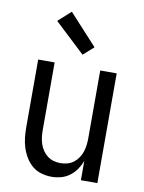

<svg xmlns="http://www.w3.org/2000/svg" viewBox="-87 -828 673 896"><g transform="rotate(10 250.0 -379.5)"><path d="M220 8Q195 8 171 1Q147 -6 128.5 -21.5Q110 -37 97 -58.5Q84 -80 76.5 -103.5Q69 -127 66.5 -151.5Q64 -176 64 -200V-520H142V-200Q142 -183 144 -166.5Q146 -150 151 -134.5Q156 -119 165.5 -105Q175 -91 188 -81Q201 -71 217 -66.5Q233 -62 250 -62Q267 -62 283 -66.5Q299 -71 312 -81Q325 -91 334.5 -105Q344 -119 349 -134.5Q354 -150 356 -166.5Q358 -183 358 -200V-520H436V0H358V-91Q350 -70 337 -51Q324 -32 305.5 -18Q287 -4 264.5 2Q242 8 220 8ZM264 -578 120 -713 180 -767 313 -622Z"/></g></svg>

Font: Zed Mono
Style: Regular
Weight: 400
Monospace: yes
Designer: Belleve Invis
Foundry: Belleve Invis
Version: Version 1.0.0; ttfautohint (v1.8.4)